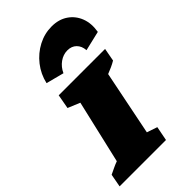

<svg xmlns="http://www.w3.org/2000/svg" viewBox="-277 -894 972 972"><g transform="rotate(-45 209.0 -408.0)"><path d="M-30 0 -17 -70Q0 -78 16.5 -86Q33 -94 50 -100L129 -440L64 -467L78 -544H410L397 -474Q382 -465 365.5 -457.5Q349 -450 331 -443L261 -96L317 -77L302 0ZM299 -816Q350 -816 386 -791.5Q422 -767 438 -725.5Q454 -684 445 -631L339 -606Q337 -637 318.5 -655.5Q300 -674 270 -674Q240 -674 214 -655.5Q188 -637 174 -606L78 -631Q90 -684 123 -726Q156 -768 202 -792Q248 -816 299 -816Z"/></g></svg>

Font: Piazzolla SC Black
Style: Italic
Weight: 900
Italic angle: -11.3°
Designer: Juan Pablo del Peral
Foundry: Huerta Tipografica
Version: Version 1.330